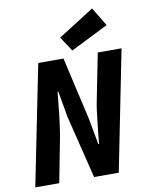

<svg xmlns="http://www.w3.org/2000/svg" viewBox="-96 -958 792 1026"><g transform="rotate(-10 300.0 -444.5)"><path d="M11 0 142 -652H279L357 -310L383 -169H387Q389 -195 392.5 -227.5Q396 -260 399.5 -292Q403 -324 407 -353Q411 -382 415 -400L465 -652H594L464 0H330L246 -341L221 -483H217Q214 -456 211 -424Q208 -392 204.5 -360Q201 -328 196.5 -297.5Q192 -267 188 -243L141 0ZM333 -686 281 -765 476 -889 537 -788Z"/></g></svg>

Font: Source Code Pro
Style: Bold Italic
Weight: 700
Italic angle: -11°
Monospace: yes
Designer: Paul D. Hunt, Teo Tuominen
Foundry: Adobe Systems Incorporated
Version: Version 1.050;PS 1.000;hotconv 16.6.51;makeotf.lib2.5.65220